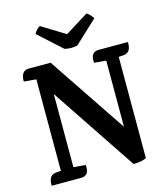

<svg xmlns="http://www.w3.org/2000/svg" viewBox="-130 -1004 954 1104"><g transform="rotate(-15 347.0 -452.0)"><path d="M503 -685H677Q677 -685 677 -677Q677 -622 633 -618L604 -616V-13Q574 1 527 1L188 -506V-71L260 -65Q266 0 215 0H40V-8Q40 -63 84 -67L113 -69V-614L41 -620Q38 -626 42 -647Q51 -685 86 -685H217L529 -220V-614L458 -620Q452 -685 503 -685ZM526 -867 391 -741Q356 -732 315 -741L176 -867Q189 -892 211 -905L351 -819L489 -905Q509 -894 526 -867Z"/></g></svg>

Font: Karma
Style: Bold
Weight: 700
Designer: Joana Correia
Foundry: Indian Type Foundry
Version: Version 1.202;PS 1.0;hotconv 1.0.78;makeotf.lib2.5.61930; tt